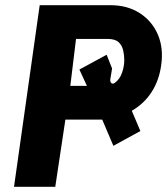

<svg xmlns="http://www.w3.org/2000/svg" viewBox="-20 -721 644 740"><path d="M34 -1 133 -701H405Q471 -701 518.5 -670.5Q566 -640 588.5 -587.5Q611 -535 601 -468Q593 -411 564.5 -366.5Q536 -322 488 -294L521 -216L417 -159L374 -260H232L193 -1ZM251 -390H315L286 -453L391 -510L412 -457L405 -415Q404 -405 409.5 -400.5Q415 -396 423 -402Q442 -416 450.5 -441Q459 -466 459 -489Q459 -509 454.5 -528Q450 -547 436.5 -559Q423 -571 394 -571H273Z"/></svg>

Font: Finlandica
Style: Bold Italic
Weight: 700
Italic angle: -8°
Designer: Niklas Ekholm, Juho Hiilivirta, Jaakko Suomalainen
Foundry: Helsinki Type Studio
Version: Version 1.064; ttfautohint (v1.8.4.7-5d5b)